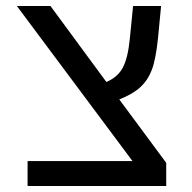

<svg xmlns="http://www.w3.org/2000/svg" viewBox="-20 -619 640 639"><path d="M533.2 0H71.8V-83H420.9L36.1 -599.1H147.9L334 -346.2Q372.1 -362.3 388.9 -394.3Q405.8 -426.3 412.1 -490.2L422.9 -599.1H516.1L505.9 -492.2Q498.5 -421.4 485.4 -386.7Q472.2 -352.1 447 -328.9Q421.9 -305.7 377 -288.1L533.2 -77.1Z"/></svg>

Font: Courier New
Style: Regular
Weight: 400
Designer: Steve Matteson
Foundry: Ascender Corporation
Version: Version 2.00.3